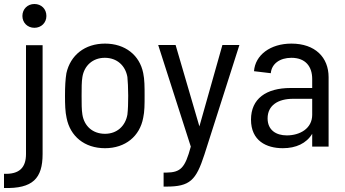

<svg xmlns="http://www.w3.org/2000/svg" viewBox="-60 -733 1726 960"><path d="M-40 136V207C104 211 153 159 153 37V-507H70V37C70 105 37 139 -40 136ZM52 -653C52 -619 78 -594 112 -594C146 -594 172 -619 172 -653C172 -688 147 -713 112 -713C78 -713 52 -688 52 -653Z M465 8C567 8 639 -52 656 -144C663 -175 663 -212 663 -254C663 -297 663 -336 656 -368C638 -457 566 -515 465 -515C364 -515 292 -457 272 -367C267 -337 265 -299 265 -254C265 -212 266 -174 273 -143C291 -52 362 8 465 8ZM348 -254C348 -292 348 -325 352 -348C361 -404 403 -444 464 -444C525 -444 567 -405 577 -348C579 -325 581 -294 581 -254C581 -218 580 -185 577 -160C567 -103 525 -64 465 -64C403 -64 361 -103 352 -160C348 -184 348 -216 348 -254Z M758 200H771C890 200 920 169 962 40L1137 -508H1052L937 -101L818 -508H731L894 0C865 108 843 129 771 130H758Z M1501 -338V-293H1393C1270 -293 1195 -239 1195 -135C1195 -29 1272 8 1354 8C1420 8 1472 -16 1501 -64V0H1583V-347C1583 -446 1516 -515 1397 -515C1292 -515 1216 -458 1210 -377L1294 -367C1298 -414 1339 -444 1397 -444C1468 -444 1501 -400 1501 -338ZM1278 -141C1278 -206 1330 -239 1405 -239H1501V-159C1501 -90 1439 -56 1374 -56C1320 -56 1278 -83 1278 -141Z"/></svg>

Font: Vanilla Cream Book
Style: Regular
Weight: 400
Designer: Jeremy Tribby, Jinavaṁso
Foundry: Tribby Type
Version: Version 1.422;Glyphs 3.1.2 (3151)